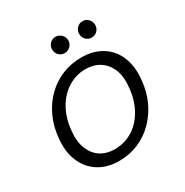

<svg xmlns="http://www.w3.org/2000/svg" viewBox="-160 -805 912 947"><g transform="rotate(-30 296.5 -332.0)"><path d="M251 12Q184 12 135 -19Q86 -50 63 -106Q40 -162 48 -236Q54 -300 79 -353Q104 -406 143.5 -444.5Q183 -483 233.5 -503.5Q284 -524 342 -524Q410 -524 458.5 -494Q507 -464 530 -408.5Q553 -353 545 -278Q539 -214 514 -161Q489 -108 449.5 -69Q410 -30 359.5 -9Q309 12 251 12ZM260 -49Q315 -49 360.5 -76Q406 -103 436 -154.5Q466 -206 473 -276Q480 -338 462.5 -379.5Q445 -421 411 -442.5Q377 -464 332 -464Q279 -464 233.5 -436.5Q188 -409 158 -358Q128 -307 121 -237Q114 -176 131.5 -133.5Q149 -91 182.5 -70Q216 -49 260 -49ZM284 -583Q265 -583 251.5 -596.5Q238 -610 238 -630Q238 -648 251 -662Q264 -676 284 -676Q303 -676 316.5 -662Q330 -648 330 -629Q330 -610 316 -596.5Q302 -583 284 -583ZM438 -583Q418 -583 405 -596.5Q392 -610 392 -630Q392 -648 405 -662Q418 -676 438 -676Q457 -676 470 -662Q483 -648 483 -629Q483 -610 470 -596.5Q457 -583 438 -583Z"/></g></svg>

Font: DM Sans 12pt Light
Style: Italic
Weight: 300
Italic angle: -10°
Version: Version 4.004;gftools[0.9.30]